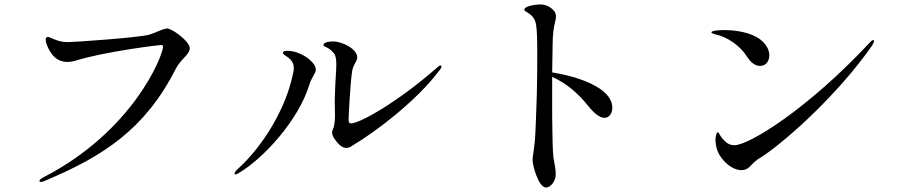

<svg xmlns="http://www.w3.org/2000/svg" viewBox="-20 -807 4040 862"><path d="M164 10C168 10 174 8 181 5C443 -105 631 -226 769 -498C794 -545 832 -562 832 -591C832 -621 753 -679 731 -679C712 -679 677 -659 649 -651C600 -638 314 -618 287 -618C265 -618 248 -620 217 -633C208 -638 200 -641 194 -641C191 -641 185 -639 185 -630C185 -611 203 -569 229 -547C243 -536 260 -529 283 -529C295 -529 308 -531 324 -536C450 -575 692 -605 703 -605C708 -605 712 -603 712 -597C710 -553 576 -218 177 -12C162 -4 157 1 157 5C157 8 160 10 164 10Z M1535 -143C1543 -143 1551 -145 1560 -152C1674 -219 1854 -360 1948 -485C1958 -496 1962 -504 1962 -508C1962 -511 1960 -513 1957 -513C1954 -513 1949 -510 1937 -499C1768 -351 1596 -253 1556 -253C1549 -253 1545 -258 1545 -267C1545 -288 1553 -438 1561 -488C1567 -521 1584 -531 1584 -549C1584 -586 1519 -621 1474 -621C1449 -621 1432 -614 1432 -605C1432 -596 1455 -598 1479 -568C1487 -558 1490 -541 1490 -517C1490 -486 1485 -444 1484 -387C1483 -373 1483 -360 1483 -347C1483 -323 1484 -301 1484 -283C1483 -259 1481 -240 1475 -227C1472 -222 1471 -218 1471 -213C1471 -194 1487 -176 1497 -164C1506 -154 1519 -143 1535 -143ZM1038 -24C1041 -24 1045 -26 1050 -29C1165 -96 1320 -269 1368 -424C1379 -462 1398 -477 1398 -495C1398 -516 1369 -547 1331 -564C1309 -575 1287 -579 1272 -579C1260 -579 1250 -577 1250 -570C1250 -565 1258 -559 1269 -552C1292 -537 1299 -520 1299 -502C1299 -491 1297 -480 1294 -470C1265 -330 1170 -158 1043 -44C1037 -38 1033 -32 1033 -28C1033 -26 1034 -24 1038 -24Z M2459 -482 2461 -602C2461 -656 2466 -684 2472 -708C2474 -716 2476 -725 2476 -733C2476 -743 2473 -753 2464 -762C2448 -778 2430 -787 2404 -787C2389 -787 2334 -781 2334 -763C2334 -759 2338 -757 2345 -753C2361 -742 2382 -730 2387 -695C2391 -670 2392 -623 2392 -566C2392 -510 2392 -443 2390 -379C2387 -298 2385 -223 2382 -183C2377 -124 2371 -108 2371 -89C2371 -65 2397 35 2432 35C2447 35 2475 13 2475 -26C2475 -44 2471 -67 2465 -98C2461 -125 2460 -199 2459 -284V-447V-462C2523 -433 2575 -389 2621 -331C2648 -298 2672 -278 2694 -278C2714 -278 2729 -297 2729 -323C2729 -415 2570 -464 2459 -482Z M3392 -511C3419 -511 3434 -533 3434 -559C3434 -583 3420 -609 3393 -630C3351 -662 3281 -672 3232 -672C3213 -672 3174 -670 3174 -662C3174 -658 3180 -656 3191 -653C3246 -641 3302 -603 3335 -551C3352 -525 3371 -511 3392 -511ZM3197 -143C3209 -95 3262 -43 3309 -43C3324 -43 3339 -49 3353 -66C3377 -91 3382 -91 3412 -111C3516 -182 3743 -384 3895 -602C3900 -610 3904 -618 3904 -623C3904 -625 3903 -627 3900 -627C3896 -627 3890 -622 3885 -616C3607 -318 3343 -155 3277 -155C3252 -155 3238 -169 3229 -179C3208 -200 3210 -213 3202 -213C3198 -213 3192 -198 3192 -177C3192 -168 3194 -156 3197 -143Z"/></svg>

Font: Shippori Mincho OTF Medium
Style: Regular
Weight: 500
Designer: FONTDASU
Foundry: FONTDASU / Google Inc. / but / Adobe
Version: Version 3.300;hotconv 1.0.109;makeotfexe 2.5.65596